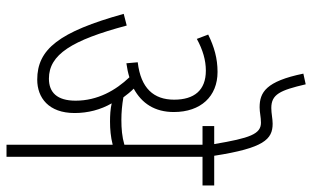

<svg xmlns="http://www.w3.org/2000/svg" viewBox="-200 -736 936 575"><g transform="rotate(90 267.5 -448.0)"><path d="M318 -204C318 -244 308 -282 289 -315C306 -311 325 -310 344 -310C366 -310 390 -312 413 -318V0H449V-587H535V-622H446C423 -770 397 -797 350 -797C335 -797 319 -793 303 -793C262 -793 250 -819 232 -896L200 -889C223 -777 256 -758 301 -758C316 -758 330 -762 347 -762C381 -762 393 -729 411 -622H357V-587H413V-353C389 -346 365 -344 338 -344C317 -344 294 -346 271 -350C263 -361 254 -372 245 -381C289 -405 315 -444 315 -501C315 -582 268 -632 195 -632C154 -632 120 -622 83 -604L96 -570C129 -588 160 -597 191 -597C250 -597 278 -562 278 -502C278 -441 244 -402 166 -393L169 -359C184 -361 198 -364 211 -368C250 -327 281 -273 281 -207C281 -151 256 -127 215 -127C143 -127 100 -195 56 -360L21 -351C75 -157 127 -92 218 -92C272 -92 318 -126 318 -204Z"/></g></svg>

Font: Noto Sans Devanagari UI ExtraCondensed ExtraLight
Style: Regular
Weight: 200
Width: 2
Designer: Jelle Bosma - Monotype Design Team
Foundry: Monotype Imaging Inc.
Version: Version 2.004